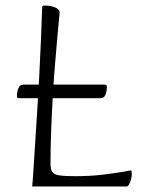

<svg xmlns="http://www.w3.org/2000/svg" viewBox="-20 -672 521 692"><path d="M96 0Q98 -19 100.5 -58.5Q103 -98 106.5 -152.5Q110 -207 114 -270Q118 -333 121.5 -398.5Q125 -464 127.5 -527.5Q130 -591 132 -645Q132 -649 134 -650.5Q136 -652 142 -652Q151 -652 160 -650.5Q169 -649 177 -646Q185 -643 190 -638Q195 -633 195 -626Q195 -625 192.5 -601Q190 -577 186.5 -536Q183 -495 178.5 -442Q174 -389 170.5 -328.5Q167 -268 164.5 -205Q162 -142 162 -82Q162 -63 168 -53Q174 -43 193.5 -40Q213 -37 251 -37Q306 -37 351 -42.5Q396 -48 423.5 -53Q451 -58 452 -58Q454 -58 454.5 -54Q455 -50 455 -44Q455 -35 452 -24.5Q449 -14 445 -7Q441 0 437 0ZM49 -318Q45 -318 43 -319.5Q41 -321 41 -327Q41 -340 46 -353.5Q51 -367 64 -367H357Q361 -367 363 -365.5Q365 -364 365 -358Q365 -343 360 -330.5Q355 -318 342 -318Z"/></svg>

Font: Briem Hand Thin
Style: Regular
Weight: 100
Designer: Gunnlaugur SE Briem, Eben Sorkin
Foundry: Sorkin Type Co.
Version: Version 1.003